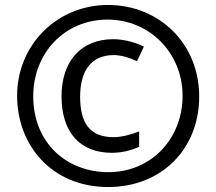

<svg xmlns="http://www.w3.org/2000/svg" viewBox="-20 -744 871 774"><path d="M416 10C631 10 783 -143 783 -355C783 -567 623 -724 415 -724C211 -724 49 -564 49 -358C49 -157 190 10 416 10ZM417 -50C247 -50 114 -169 114 -356C114 -529 239 -665 414 -665C582 -665 716 -531 716 -358C716 -185 590 -50 417 -50ZM431 -128C473 -128 508 -138 541 -152V-214C507 -201 468 -191 438 -191C343 -191 303 -247 303 -354C303 -464 352 -522 439 -522C463 -522 498 -514 532 -497L560 -556C520 -576 474 -586 436 -586C306 -586 228 -496 228 -356C228 -211 302 -128 431 -128Z"/></svg>

Font: Noto Sans Gurmukhi UI ExtraCondensed
Style: Bold
Weight: 700
Width: 2
Designer: Jelle Bosma - Monotype Design Team
Foundry: Monotype Imaging Inc.
Version: Version 2.004